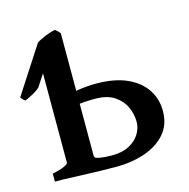

<svg xmlns="http://www.w3.org/2000/svg" viewBox="-108 -724 813 825"><g transform="rotate(-15 298.0 -311.5)"><path d="M309.1 6.8Q278.8 6.8 236.3 5.6Q193.8 4.4 150.4 2.9Q106.9 1.5 74.2 0L219.2 -60.1Q234.4 -51.8 256.3 -48.6Q278.3 -45.4 305.7 -45.4Q351.1 -45.4 381.8 -61.8Q412.6 -78.1 428.5 -104Q444.3 -129.9 444.3 -157.2Q444.3 -191.4 429.7 -223.9Q415 -256.3 382.8 -277.8Q350.6 -299.3 297.4 -299.3Q249 -299.3 220.9 -294.7Q192.9 -290 172.4 -284.2L167.5 -340.8Q192.9 -348.1 236.3 -354.7Q279.8 -361.3 316.4 -361.3Q398.9 -361.3 454.1 -336.7Q509.3 -312 537.4 -269.5Q565.4 -227.1 565.4 -173.8Q565.4 -112.8 530.3 -72.8Q495.1 -32.7 437 -12.9Q378.9 6.8 309.1 6.8ZM38.6 0V-35.6Q71.8 -42.5 90.6 -50.8Q109.4 -59.1 109.4 -65.4V-236.8H228V-62Q228 -56.2 245.8 -47.4Q263.7 -38.6 298.8 -32.2V0ZM109.4 -172.9V-462.9L74.7 -409.7Q63 -397.9 40.8 -386Q18.6 -374 5.9 -369.6Q-3.9 -376.5 -12.2 -387.7L122.6 -595.7Q136.2 -605.5 163.1 -616.5Q189.9 -627.4 207.5 -629.9Q218.8 -621.1 228 -609.9V-172.9Z"/></g></svg>

Font: Gentium Plus
Style: Bold
Weight: 700
Designer: Victor Gaultney, Annie Olsen, Iska Routamaa, Becca Hirsbrunner
Foundry: SIL International
Version: Version 6.101